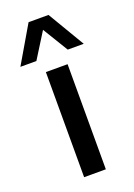

<svg xmlns="http://www.w3.org/2000/svg" viewBox="-129 -644 484 694"><g transform="rotate(-20 113.0 -297.5)"><path d="M-9.3 -453.6H52.2L113.3 -551.3L172.9 -453.6H234.4L150.4 -595.2H73.7ZM70.8 0H154.3V-404.3H70.8Z"/></g></svg>

Font: Now Medium
Style: Regular
Weight: 500
Designer: Alfredo Marco Pradil
Foundry: Alfredo Marco Pradil
Version: Version 1.200;hotconv 1.0.109;makeotfexe 2.5.65596